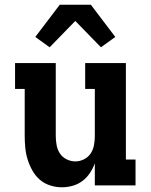

<svg xmlns="http://www.w3.org/2000/svg" viewBox="-20 -788 640 816"><path d="M243 8Q218 8 193 0Q168 -8 149 -24.5Q130 -41 117.5 -63.5Q105 -86 97.5 -110Q90 -134 87.5 -159.5Q85 -185 85 -210V-410H44V-520H217V-210Q217 -191 220.5 -171.5Q224 -152 234.5 -136Q245 -120 263 -111Q281 -102 300 -102Q319 -102 337 -111Q355 -120 365.5 -136Q376 -152 379.5 -171.5Q383 -191 383 -210V-410H342V-520H515V-110H556V0H383V-94Q375 -72 362 -52.5Q349 -33 330.5 -19Q312 -5 289 1.5Q266 8 243 8ZM191 -587 130 -631 234 -768H366L470 -631L409 -587L300 -699Z"/></svg>

Font: Iosevka HT Extrabold Extended
Style: Regular
Weight: 800
Width: 7
Monospace: yes
Designer: Belleve Invis
Foundry: Belleve Invis
Version: Version 32.3.0; ttfautohint (v1.8.4)